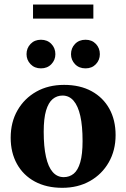

<svg xmlns="http://www.w3.org/2000/svg" viewBox="-20 -840 574 872"><path d="M269.5 -35.5Q295.5 -35.5 314.8 -51.2Q334 -67 344.5 -103Q355 -139 355 -199.5Q355 -267.5 344.8 -313.2Q334.5 -359 314.2 -382.5Q294 -406 264 -406Q238.5 -406 219.2 -390Q200 -374 189.2 -338Q178.5 -302 178.5 -241.5Q178.5 -174 188.8 -128Q199 -82 219.2 -58.8Q239.5 -35.5 269.5 -35.5ZM263 13Q191 13 138.2 -15.5Q85.5 -44 57 -95.5Q28.5 -147 28.5 -214.5Q28.5 -285 59.5 -339Q90.5 -393 145 -423.8Q199.5 -454.5 271 -454.5Q343.5 -454.5 396 -425.8Q448.5 -397 476.8 -345.8Q505 -294.5 505 -226.5Q505 -157 474 -102.8Q443 -48.5 388.5 -17.8Q334 13 263 13ZM166 -529.5Q137 -529.5 118.8 -548.5Q100.5 -567.5 100.5 -594Q100.5 -621.5 118.8 -640.5Q137 -659.5 166 -659.5Q195 -659.5 213.2 -640.5Q231.5 -621.5 231.5 -594Q231.5 -567.5 213.2 -548.5Q195 -529.5 166 -529.5ZM368.5 -529.5Q339 -529.5 320.8 -548.5Q302.5 -567.5 302.5 -594Q302.5 -621.5 320.8 -640.5Q339 -659.5 368.5 -659.5Q397.5 -659.5 415.5 -640.5Q433.5 -621.5 433.5 -594Q433.5 -567.5 415.5 -548.5Q397.5 -529.5 368.5 -529.5ZM130 -755.5V-819.5H404V-755.5Z"/></svg>

Font: Newsreader 24pt
Style: Bold
Weight: 700
Designer: Hugues Gentile
Foundry: Production Type
Version: Version 1.003